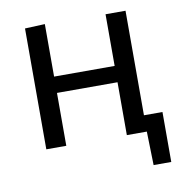

<svg xmlns="http://www.w3.org/2000/svg" viewBox="-74 -569 734 776"><g transform="rotate(-10 293.0 -181.0)"><path d="M78.5 0V-496L160.5 -499.5V-284H409V-496H491V-67H567V138H494.5L491 0H409V-217H160.5V0Z"/></g></svg>

Font: Heraclito
Style: Regular
Weight: 400
Designer: Kostas Bartsokas (font) & Cristiano Sobral (main changes)
Foundry: Kostas Bartsokas (font) & Cristiano Sobral (main changes)
Version: Version 1.00;July 8, 2020;FontCreator 13.0.0.2655 64-bit